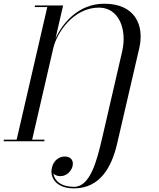

<svg xmlns="http://www.w3.org/2000/svg" viewBox="-84 -780 880 1060"><path d="M-62.5 -9 -64 0H160.5L162 -9H93.5L210.5 -515.5C230 -599 321 -738 462.5 -738C571 -738 619 -620 590.5 -496L480.5 -20C451 107 414.5 251.5 324.5 251.5C253.5 251.5 216 217.5 210.5 177.5C219 187.5 234 192.5 250.5 192.5C284 192.5 310.5 163.5 316.5 138C325.5 98 298.5 84 273.5 84C243 84 212 105 202.5 146C189.5 202.5 228 260 324 260C469 260 533 141.5 563 11.5L685 -514.5C714 -641.5 661 -759.5 491.5 -759.5C349.5 -759.5 260.5 -652 222.5 -567.5L264.5 -750H109L107.5 -741H177L8 -9Z"/></svg>

Font: Bodoni* 24pt
Style: Italic
Weight: 400
Italic angle: -13°
Version: Version 2.3